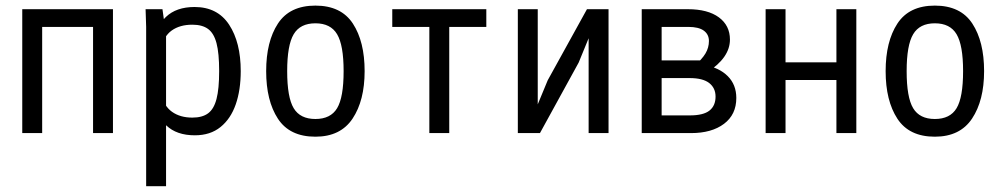

<svg xmlns="http://www.w3.org/2000/svg" viewBox="-20 -470 3540 678"><path d="M308.6 0V-375H128.9V0H58.6V-437.5H378.9V0Z M496.1 -375 494.1 -437.5H553.7L562.5 -374L566.4 -358.4V187.5H496.1ZM518.6 -128.9 546.9 -141.6Q558.6 -95.7 587.4 -75.2Q616.2 -54.7 659.2 -54.7Q694.3 -54.7 714.8 -69.8Q735.4 -85 744.6 -120.6Q753.9 -156.2 753.9 -218.8Q753.9 -282.2 744.6 -317.4Q735.4 -352.5 714.8 -367.7Q694.3 -382.8 659.2 -382.8Q615.2 -382.8 586.4 -362.3Q557.6 -341.8 546.9 -294.9L517.6 -307.6Q529.3 -375 565.9 -410.2Q602.5 -445.3 667 -445.3Q748 -445.3 789.1 -382.8Q830.1 -320.3 830.1 -218.8Q830.1 -152.3 812.5 -101.6Q794.9 -50.8 758.8 -21.5Q722.7 7.8 668 7.8Q603.5 7.8 566.9 -27.3Q530.3 -62.5 518.6 -128.9Z M919.9 -218.8Q919.9 -323.2 961.4 -386.7Q1002.9 -450.2 1093.8 -450.2Q1184.6 -450.2 1226.1 -386.7Q1267.6 -323.2 1267.6 -218.8Q1267.6 -115.2 1225.1 -51.3Q1182.6 12.7 1093.8 12.7Q1002.9 12.7 961.4 -50.8Q919.9 -114.3 919.9 -218.8ZM1193.4 -218.8Q1193.4 -310.5 1170.4 -349.1Q1147.5 -387.7 1093.8 -387.7Q1040 -387.7 1017.1 -349.1Q994.1 -310.5 994.1 -218.8Q994.1 -126 1017.1 -87.9Q1040 -49.8 1093.8 -49.8Q1147.5 -49.8 1170.4 -87.9Q1193.4 -126 1193.4 -218.8Z M1566.4 -375V0H1496.1V-375H1365.2V-437.5H1697.3V-375Z M1878.9 -437.5V0H1808.6V-437.5ZM2128.9 -437.5V0H2058.6V-437.5ZM2100.6 -437.5 2023.4 -249 1886.7 0H1836.9L1914.1 -186.5L2052.7 -437.5Z M2246.1 -437.5H2409.2Q2479.5 -437.5 2518.6 -408.7Q2557.6 -379.9 2557.6 -330.1Q2557.6 -266.6 2477.5 -214.8L2432.6 -238.3Q2459 -260.7 2471.2 -281.2Q2483.4 -301.8 2483.4 -325.2Q2483.4 -348.6 2465.3 -361.8Q2447.3 -375 2410.2 -375H2316.4V-256.8H2467.8V-240.2Q2519.5 -231.4 2549.8 -201.2Q2580.1 -170.9 2580.1 -124Q2580.1 -65.4 2536.6 -32.7Q2493.2 0 2419.9 0H2246.1ZM2506.8 -128.9Q2506.8 -159.2 2484.4 -176.8Q2461.9 -194.3 2415 -194.3H2316.4V-62.5H2416Q2463.9 -62.5 2485.4 -79.6Q2506.8 -96.7 2506.8 -128.9Z M2933.6 0V-187.5H2753.9V0H2683.6V-437.5H2753.9V-250H2933.6V-437.5H3003.9V0Z M3107.4 -218.8Q3107.4 -323.2 3148.9 -386.7Q3190.4 -450.2 3281.2 -450.2Q3372.1 -450.2 3413.6 -386.7Q3455.1 -323.2 3455.1 -218.8Q3455.1 -115.2 3412.6 -51.3Q3370.1 12.7 3281.2 12.7Q3190.4 12.7 3148.9 -50.8Q3107.4 -114.3 3107.4 -218.8ZM3380.9 -218.8Q3380.9 -310.5 3357.9 -349.1Q3335 -387.7 3281.2 -387.7Q3227.5 -387.7 3204.6 -349.1Q3181.6 -310.5 3181.6 -218.8Q3181.6 -126 3204.6 -87.9Q3227.5 -49.8 3281.2 -49.8Q3335 -49.8 3357.9 -87.9Q3380.9 -126 3380.9 -218.8Z"/></svg>

Font: Sudo Var
Style: Regular
Weight: 400
Monospace: yes
Designer: Jens Kutilek
Foundry: Jens Kutilek
Version: Version 0.065;FEAKit 1.0